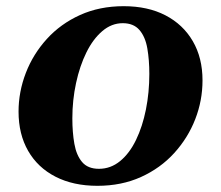

<svg xmlns="http://www.w3.org/2000/svg" viewBox="-20 -591 715 621"><path d="M295 10Q217 10 159.5 -19.5Q102 -49 71 -103Q40 -157 40 -230Q40 -294 63.5 -355Q87 -416 131.5 -465Q176 -514 239 -542.5Q302 -571 380 -571Q458 -571 515 -541.5Q572 -512 603.5 -458Q635 -404 635 -331Q635 -266 611.5 -205.5Q588 -145 543.5 -96Q499 -47 436 -18.5Q373 10 295 10ZM300 -45Q338 -45 368.5 -70Q399 -95 420 -138.5Q441 -182 452 -237Q463 -292 463 -352Q463 -397 456.5 -434.5Q450 -472 431 -494Q412 -516 377 -516Q341 -516 311 -490.5Q281 -465 259.5 -421.5Q238 -378 226 -322.5Q214 -267 214 -208Q214 -163 220.5 -126Q227 -89 245.5 -67Q264 -45 300 -45Z"/></svg>

Font: Spectral SC ExtraBold
Style: Italic
Weight: 800
Italic angle: -10°
Designer: Jean-Baptiste Levee
Foundry: Production Type
Version: Version 2.001